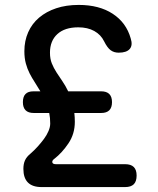

<svg xmlns="http://www.w3.org/2000/svg" viewBox="-20 -760 640 780"><path d="M488 0H149Q112 0 93.5 -18.5Q75 -37 75 -74Q75 -94 81.5 -108.5Q88 -123 104 -136Q119 -149 133 -164.5Q147 -180 158.5 -195.5Q170 -211 177 -227.5Q184 -244 184 -258Q184 -270 183 -280.5Q182 -291 180 -301H117Q95 -301 84 -312Q73 -323 73 -345Q73 -367 83.5 -378Q94 -389 116 -389H144Q133 -408 121.5 -425.5Q110 -443 100.5 -461.5Q91 -480 85 -502Q79 -524 79 -552Q79 -594 94.5 -629Q110 -664 139 -688.5Q168 -713 208.5 -726.5Q249 -740 300 -740Q383 -740 438 -704Q493 -668 511 -604Q520 -576 507 -561Q494 -546 462 -546Q443 -546 429.5 -556Q416 -566 403 -592Q390 -619 363 -634Q336 -649 298 -649Q243 -649 213 -621.5Q183 -594 183 -546Q183 -521 190.5 -502.5Q198 -484 209.5 -466Q221 -448 233.5 -430Q246 -412 257 -389H391Q413 -389 424 -378Q435 -367 435 -345Q435 -323 424 -312Q413 -301 391 -301H282Q283 -292 283.5 -283Q284 -274 284 -265Q284 -216 258 -177.5Q232 -139 201 -115Q191 -108 192.5 -100.5Q194 -93 207 -93H488Q512 -93 523.5 -81.5Q535 -70 535 -47Q535 -23 523.5 -11.5Q512 0 488 0Z"/></svg>

Font: Maple Mono Medium
Style: Regular
Weight: 500
Monospace: yes
Designer: subframe7536
Version: Version 7.000